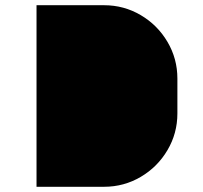

<svg xmlns="http://www.w3.org/2000/svg" viewBox="-20 -716 780 736"><path d="M120 0V-696H379Q455 -696 519.5 -658Q584 -620 622 -555.5Q660 -491 660 -415V-281Q660 -205 622 -140.5Q584 -76 519.5 -38Q455 0 379 0Z"/></svg>

Font: Major Mono Display
Style: Regular
Weight: 400
Designer: Emre Parlak
Foundry: Emre Parlak
Version: Version 2.000; ttfautohint (v1.8) -l 8 -r 50 -G 200 -x 14 -D